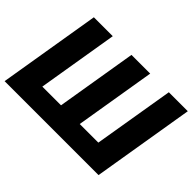

<svg xmlns="http://www.w3.org/2000/svg" viewBox="-137 -1009 1290 1290"><g transform="rotate(45 508.5 -364.0)"><path d="M124 -727.5H303.7L208.5 -153.3H386.2L481.4 -727.5H659.2L564 -153.3H740.7L836.4 -727.5H1016.6L896 0H3.4Z"/></g></svg>

Font: Inter Display Extra Bold
Style: Italic
Weight: 800
Italic angle: -9.39999°
Designer: Rasmus Andersson
Foundry: rsms
Version: Version 4.000;git-4fc901f